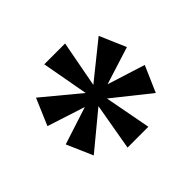

<svg xmlns="http://www.w3.org/2000/svg" viewBox="-104 -883 639 639"><g transform="rotate(-45 215.5 -564.0)"><path d="M168 -368H266L235 -532L363 -430L403 -522L270 -564L403 -606L363 -699L235 -596L266 -760H168L198 -595L70 -701L30 -607L163 -564L30 -521L70 -429L197 -534Z"/></g></svg>

Font: Noto Serif Tamil Condensed
Style: Bold
Weight: 700
Width: 3
Designer: Indian Type Foundry, Tom Grace, and the Monotype Design Team
Foundry: Monotype Imaging Inc.
Version: Version 2.004